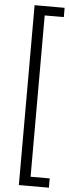

<svg xmlns="http://www.w3.org/2000/svg" viewBox="-63 -842 368 1026"><g transform="rotate(5 120.5 -329.5)"><path d="M240.7 -762.7H138.2V102.5H240.7V152.3H79.6V-812.5H240.7Z"/></g></svg>

Font: Franko
Style: Light
Weight: 300
Designer: Google
Version: Version 1.200310; 2013